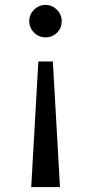

<svg xmlns="http://www.w3.org/2000/svg" viewBox="-20 -529 369 781"><path d="M224 232H107L136 -279H195ZM99 -443Q99 -470 118.5 -489.5Q138 -509 165 -509Q192 -509 211.5 -489.5Q231 -470 231 -443Q231 -415 212 -396Q193 -377 165 -377Q138 -377 118.5 -396.5Q99 -416 99 -443Z"/></svg>

Font: Rosario Light Light
Style: Regular
Weight: 300
Version: Version 1.101; ttfautohint (v1.8.1.43-b0c9)